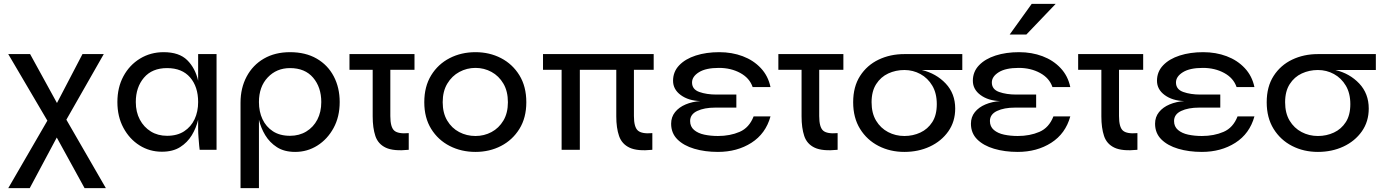

<svg xmlns="http://www.w3.org/2000/svg" viewBox="-20 -781 7193 1001"><path d="M23 -499H137L277 -244L410 -499H521L326 -157L532 200H421L276 -64L135 200H23L227 -152Z M824 10Q760 10 707.5 -23Q655 -56 623.5 -114.5Q592 -173 592 -249Q592 -325 623.5 -383.5Q655 -442 710 -475.5Q765 -509 833 -509Q914 -509 956 -467.5Q998 -426 1013 -360V-499H1109V0H1021Q1020 -3 1018.5 -21.5Q1017 -40 1015 -64Q1013 -88 1013 -109V-157Q1003 -114 980 -76Q957 -38 919 -14Q881 10 824 10ZM851 -73Q904 -73 940 -96.5Q976 -120 994.5 -159.5Q1013 -199 1013 -249Q1013 -329 971 -377.5Q929 -426 851 -426Q773 -426 730.5 -376Q688 -326 688 -249Q688 -197 709 -157.5Q730 -118 766.5 -95.5Q803 -73 851 -73Z M1519 11Q1462 11 1424 -13.5Q1386 -38 1363 -76Q1340 -114 1330 -157V200H1234V-246Q1234 -322 1266 -382Q1298 -442 1356 -475.5Q1414 -509 1492 -509Q1573 -509 1631 -475.5Q1689 -442 1720 -383Q1751 -324 1751 -249Q1751 -172 1719 -113.5Q1687 -55 1634.5 -22Q1582 11 1519 11ZM1492 -73Q1540 -73 1577 -95.5Q1614 -118 1634.5 -157.5Q1655 -197 1655 -249Q1655 -326 1612.5 -376Q1570 -426 1492 -426Q1422 -426 1376 -377.5Q1330 -329 1330 -249Q1330 -199 1348.5 -159.5Q1367 -120 1403 -96.5Q1439 -73 1492 -73Z M2015 -176Q2015 -118 2035.5 -100Q2056 -82 2111 -87V0Q2032 8 1991.5 -11Q1951 -30 1937 -72Q1923 -114 1923 -174V-417H1802V-499H2141V-417H2015Z M2459 11Q2385 11 2324.5 -20Q2264 -51 2228 -109Q2192 -167 2192 -248Q2192 -330 2228 -388.5Q2264 -447 2324.5 -478Q2385 -509 2459 -509Q2532 -509 2592 -478Q2652 -447 2688 -388.5Q2724 -330 2724 -248Q2724 -167 2688 -109Q2652 -51 2592 -20Q2532 11 2459 11ZM2459 -72Q2504 -72 2542.5 -92.5Q2581 -113 2604.5 -152.5Q2628 -192 2628 -248Q2628 -305 2604.5 -345Q2581 -385 2542.5 -406Q2504 -427 2459 -427Q2414 -427 2375 -406Q2336 -385 2312 -345Q2288 -305 2288 -248Q2288 -192 2311.5 -152.5Q2335 -113 2374 -92.5Q2413 -72 2459 -72Z M3285 -176Q3285 -118 3306 -100Q3327 -82 3381 -87V0Q3303 8 3262.5 -11Q3222 -30 3207.5 -72Q3193 -114 3193 -174V-417H3003V0H2908V-417H2811V-499H3388V-417H3285Z M3723 11Q3655 11 3599.5 -5.5Q3544 -22 3511.5 -54.5Q3479 -87 3479 -136Q3479 -171 3499.5 -196.5Q3520 -222 3554.5 -236.5Q3589 -251 3631 -254Q3569 -256 3529 -285.5Q3489 -315 3489 -360Q3489 -407 3521 -440.5Q3553 -474 3607.5 -491.5Q3662 -509 3730 -509Q3796 -509 3852 -488Q3908 -467 3946.5 -426Q3985 -385 3997 -327H3904Q3888 -374 3839.5 -400.5Q3791 -427 3728 -427Q3660 -427 3624 -404.5Q3588 -382 3588 -351Q3588 -315 3626 -301.5Q3664 -288 3715 -288H3819V-220H3709Q3652 -220 3615 -202.5Q3578 -185 3578 -150Q3578 -121 3598.5 -103.5Q3619 -86 3652 -79Q3685 -72 3723 -72Q3786 -72 3836 -93.5Q3886 -115 3909 -174H3997Q3972 -84 3897.5 -36.5Q3823 11 3723 11Z M4251 -176Q4251 -118 4271.5 -100Q4292 -82 4347 -87V0Q4268 8 4227.5 -11Q4187 -30 4173 -72Q4159 -114 4159 -174V-417H4038V-499H4377V-417H4251Z M4695 11Q4621 11 4560.5 -20Q4500 -51 4464 -109Q4428 -167 4428 -248Q4428 -329 4464 -385Q4500 -441 4560.5 -470Q4621 -499 4695 -499H4997V-416H4786Q4861 -398 4910.5 -345.5Q4960 -293 4960 -215Q4960 -147 4924 -96Q4888 -45 4828 -17Q4768 11 4695 11ZM4695 -72Q4740 -72 4778.5 -90Q4817 -108 4840.5 -144.5Q4864 -181 4864 -238Q4864 -295 4840.5 -334.5Q4817 -374 4778.5 -395Q4740 -416 4695 -416Q4650 -416 4611 -398Q4572 -380 4548 -342.5Q4524 -305 4524 -248Q4524 -191 4547.5 -152Q4571 -113 4610 -92.5Q4649 -72 4695 -72Z M5286 11Q5218 11 5162.5 -5.5Q5107 -22 5074.5 -54.5Q5042 -87 5042 -136Q5042 -171 5062.5 -196.5Q5083 -222 5117.5 -236.5Q5152 -251 5194 -254Q5132 -256 5092 -285.5Q5052 -315 5052 -360Q5052 -407 5084 -440.5Q5116 -474 5170.5 -491.5Q5225 -509 5293 -509Q5359 -509 5415 -488Q5471 -467 5509.5 -426Q5548 -385 5560 -327H5467Q5451 -374 5402.5 -400.5Q5354 -427 5291 -427Q5223 -427 5187 -404.5Q5151 -382 5151 -351Q5151 -315 5189 -301.5Q5227 -288 5278 -288H5382V-220H5272Q5215 -220 5178 -202.5Q5141 -185 5141 -150Q5141 -121 5161.5 -103.5Q5182 -86 5215 -79Q5248 -72 5286 -72Q5349 -72 5399 -93.5Q5449 -115 5472 -174H5560Q5535 -84 5460.5 -36.5Q5386 11 5286 11ZM5244 -601 5359 -761H5484L5331 -601Z M5814 -176Q5814 -118 5834.5 -100Q5855 -82 5910 -87V0Q5831 8 5790.5 -11Q5750 -30 5736 -72Q5722 -114 5722 -174V-417H5601V-499H5940V-417H5814Z M6246 11Q6178 11 6122.5 -5.5Q6067 -22 6034.5 -54.5Q6002 -87 6002 -136Q6002 -171 6022.5 -196.5Q6043 -222 6077.5 -236.5Q6112 -251 6154 -254Q6092 -256 6052 -285.5Q6012 -315 6012 -360Q6012 -407 6044 -440.5Q6076 -474 6130.5 -491.5Q6185 -509 6253 -509Q6319 -509 6375 -488Q6431 -467 6469.5 -426Q6508 -385 6520 -327H6427Q6411 -374 6362.5 -400.5Q6314 -427 6251 -427Q6183 -427 6147 -404.5Q6111 -382 6111 -351Q6111 -315 6149 -301.5Q6187 -288 6238 -288H6342V-220H6232Q6175 -220 6138 -202.5Q6101 -185 6101 -150Q6101 -121 6121.5 -103.5Q6142 -86 6175 -79Q6208 -72 6246 -72Q6309 -72 6359 -93.5Q6409 -115 6432 -174H6520Q6495 -84 6420.5 -36.5Q6346 11 6246 11Z M6851 11Q6777 11 6716.5 -20Q6656 -51 6620 -109Q6584 -167 6584 -248Q6584 -329 6620 -385Q6656 -441 6716.5 -470Q6777 -499 6851 -499H7153V-416H6942Q7017 -398 7066.5 -345.5Q7116 -293 7116 -215Q7116 -147 7080 -96Q7044 -45 6984 -17Q6924 11 6851 11ZM6851 -72Q6896 -72 6934.5 -90Q6973 -108 6996.5 -144.5Q7020 -181 7020 -238Q7020 -295 6996.5 -334.5Q6973 -374 6934.5 -395Q6896 -416 6851 -416Q6806 -416 6767 -398Q6728 -380 6704 -342.5Q6680 -305 6680 -248Q6680 -191 6703.5 -152Q6727 -113 6766 -92.5Q6805 -72 6851 -72Z"/></svg>

Font: Syne Medium
Style: Regular
Weight: 500
Designer: Lucas Descroix
Foundry: Bonjour Monde
Version: Version 2.200; ttfautohint (v1.8.4)